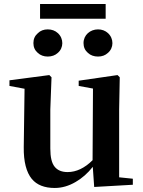

<svg xmlns="http://www.w3.org/2000/svg" viewBox="-20 -918 712 954"><path d="M252 16C287 16 322 6 356 -14C387 -32 416 -57 441 -89L448 11L640 0V-30L572 -37V-374L575 -534L564 -545L371 -517V-491L442 -478L440 -122C401 -83 359 -63 316 -63C287 -63 266 -72 252 -89C237 -107 230 -137 230 -180V-374L236 -534L225 -545L27 -519V-491L102 -477L98 -187C97 -115 111 -62 138 -29C163 1 201 16 252 16ZM217 -637C237 -637 254 -643 267 -655C297 -680 297 -726 268 -753C254 -766 237 -772 217 -772C198 -772 181 -766 168 -753C153 -740 146 -724 146 -704C146 -684 153 -668 168 -655C181 -643 198 -637 217 -637ZM467 -637C487 -637 503 -643 516 -655C546 -680 546 -726 517 -753C503 -766 486 -772 467 -772C428 -772 395 -744 395 -704C395 -684 402 -668 417 -655C430 -643 447 -637 467 -637ZM505 -825V-898H179V-825Z"/></svg>

Font: AllPunType Bold
Style: Regular
Weight: 700
Version: 1.0